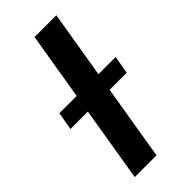

<svg xmlns="http://www.w3.org/2000/svg" viewBox="-256 -774 822 822"><g transform="rotate(-45 154.5 -363.5)"><path d="M278.8 -727.3H147L96.2 -421.5H-8.5L-22.7 -340.2H82.7L26.3 0H158L214.5 -340.2H317.8L332 -421.5H228Z"/></g></svg>

Font: Margiela Sans Semi Bold
Style: Italic
Weight: 600
Italic angle: -9.39999°
Designer: Stefan Endress, Andreas Faust
Version: Version 1.100;FEAKit 1.0